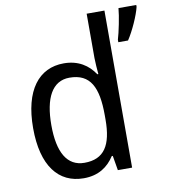

<svg xmlns="http://www.w3.org/2000/svg" viewBox="-85 -833 806 915"><g transform="rotate(-10 318.0 -375.0)"><path d="M247 10C319 10 365 -23 396 -71H401L413 0H482V-760H396V-545C396 -524 399 -489 401 -467H396C365 -514 317 -546 247 -546C126 -546 50 -450 50 -267C50 -84 125 10 247 10ZM636 -751V-760H550C547 -721 531 -644 521 -612V-600H568C595 -640 627 -712 636 -751ZM263 -62C179 -62 138 -134 138 -266C138 -396 178 -474 262 -474C363 -474 397 -404 397 -269V-248C397 -123 358 -62 263 -62Z"/></g></svg>

Font: Noto Sans Lao SemiCondensed
Style: Regular
Weight: 400
Width: 4
Designer: Monotype Design Team
Foundry: Monotype Imaging Inc.
Version: Version 2.003